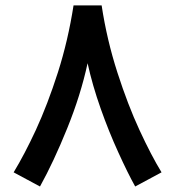

<svg xmlns="http://www.w3.org/2000/svg" viewBox="-20 -658 640 701"><path d="M248.5 -638.2H351.1Q370.1 -512.7 408.7 -393.1Q446.8 -274.9 489.3 -183.1Q532.2 -90.3 569.8 -28.8L473.6 22.9Q446.8 -24.9 411.6 -102.5Q377.4 -177.2 347.7 -261.2Q317.4 -346.7 299.8 -427.2Q274.9 -311.5 225.3 -189.2Q175.8 -66.9 126 22.9L29.8 -28.8Q69.3 -93.8 110.8 -183.1Q153.8 -276.4 191.4 -393.6Q228.5 -509.8 248.5 -638.2Z"/></svg>

Font: Vazirmatn UI FD NL Medium
Style: Regular
Weight: 500
Designer: Saber Rastikerdar
Foundry: Saber Rastikerdar
Version: Version 33.003